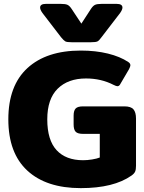

<svg xmlns="http://www.w3.org/2000/svg" viewBox="-20 -956 745 991"><path d="M295 -764 199 -889Q187 -906 187 -917Q187 -936 217 -936H294Q318 -936 328.5 -931Q339 -926 349 -911L400 -834L450 -911Q460 -926 470.5 -931Q481 -936 505 -936H582Q612 -936 612 -917Q612 -906 600 -889L504 -764Q492 -747 483.5 -742.5Q475 -738 450 -738H349Q325 -738 317 -742.5Q309 -747 295 -764ZM23 -340Q23 -514 121.5 -604.5Q220 -695 397 -695Q474 -695 537 -679.5Q600 -664 642 -636Q653 -629 653 -619Q653 -613 646 -599L602 -524Q596 -511 586 -511Q580 -511 566 -518Q502 -551 424 -551Q331 -551 277.5 -498Q224 -445 224 -340Q224 -233 272 -181Q320 -129 409 -129Q431 -129 455.5 -133Q480 -137 495 -143V-265H409Q381 -265 370.5 -276Q360 -287 360 -314V-359Q360 -385 370.5 -396Q381 -407 409 -407H622Q656 -407 669 -391.5Q682 -376 682 -344V-100Q682 -81 677.5 -70.5Q673 -60 659 -50Q567 15 397 15Q219 15 121 -75.5Q23 -166 23 -340Z"/></svg>

Font: Mitr SemiBold
Style: Regular
Weight: 600
Designer: Thanarat Vachiruckul
Foundry: Cadson Demak
Version: Version 1.003